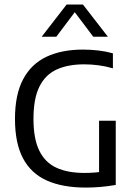

<svg xmlns="http://www.w3.org/2000/svg" viewBox="-20 -821 595 846"><path d="M358.5 5.5Q256 5.5 186.5 -25.5Q117 -56.5 81.5 -123.2Q46 -190 46 -297Q46 -404.5 82 -472Q118 -539.5 185 -571Q252 -602.5 345.5 -602.5Q380.5 -602.5 414 -598.5Q447.5 -594.5 477.5 -586V-520Q444 -529.5 413 -533.5Q382 -537.5 351 -537.5Q279 -537.5 229.2 -514.5Q179.5 -491.5 153.5 -439Q127.5 -386.5 127.5 -296.5Q127.5 -210 152.8 -157.8Q178 -105.5 228 -82.2Q278 -59 352.5 -59Q376 -59 400 -61Q424 -63 444 -67L416.5 -40V-289H490V-6Q454.5 0 422 2.8Q389.5 5.5 358.5 5.5ZM163.5 -659 273.5 -801H345.5L455.5 -659H391L302.5 -776.5H316.5L228 -659Z"/></svg>

Font: Encode Sans SC SemiCondensed
Style: Regular
Weight: 400
Width: 4
Designer: Multiple Designers
Foundry: Impallari Type
Version: Version 3.002